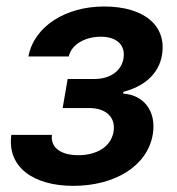

<svg xmlns="http://www.w3.org/2000/svg" viewBox="-20 -573 556 603"><path d="M143.1 -149.5H15.6C1.8 -48.3 84.5 10.7 210.2 10.7C339.8 10.7 443.2 -50.8 459.9 -151.3C471.9 -224.8 430.4 -275.2 366.5 -279.1L367.9 -284.8C432.5 -301.5 478.7 -340.6 488.6 -399.5C504.3 -491.5 434.3 -552.6 306.8 -552.6C187.1 -552.6 87 -490.8 69.2 -395.6H196C203.8 -432.2 245.7 -457.7 296.9 -457.7C348 -457.7 374.3 -430.4 367.9 -389.9C361.9 -352.3 328.8 -324.9 275.9 -324.9H192.5L176.8 -233.7H260.3C313.9 -233.7 344.1 -203.5 336.6 -159.4C328.1 -109.7 280.9 -85.6 225.9 -85.6C171.5 -85.6 138.1 -109 143.1 -149.5Z"/></svg>

Font: Margiela Sans Semi Bold
Style: Italic
Weight: 600
Italic angle: -9.39999°
Designer: Stefan Endress, Andreas Faust
Version: Version 1.100;FEAKit 1.0